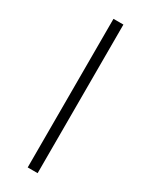

<svg xmlns="http://www.w3.org/2000/svg" viewBox="-183 -729 606 770"><g transform="rotate(30 120.0 -344.0)"><path d="M97 0V-688H143V0Z"/></g></svg>

Font: Saira SemiCondensed ExtraLight
Style: Regular
Weight: 250
Width: 4
Designer: Hector Gatti with collaboration of the Omnibus-Type team
Foundry: Omnibus-Type
Version: Version 1.101